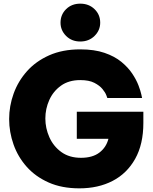

<svg xmlns="http://www.w3.org/2000/svg" viewBox="-20 -1020 835 1050"><path d="M419 -793Q372 -793 341.5 -823.5Q311 -854 311 -896Q311 -940 341.5 -970Q372 -1000 419 -1000Q466 -1000 497 -970Q528 -940 528 -896Q528 -854 497 -823.5Q466 -793 419 -793ZM414 10Q318 10 246 -22Q174 -54 126 -108Q78 -162 54 -230Q30 -298 30 -369Q30 -440 54.5 -508Q79 -576 127.5 -630.5Q176 -685 249 -717.5Q322 -750 419 -750Q496 -750 551.5 -731Q607 -712 644 -681.5Q681 -651 703.5 -617Q726 -583 737.5 -552.5Q749 -522 753 -503Q757 -484 757 -484H567Q567 -484 561.5 -499Q556 -514 540.5 -533Q525 -552 496 -567Q467 -582 419 -582Q356 -582 313.5 -551.5Q271 -521 249.5 -473Q228 -425 228 -372Q228 -319 250 -269.5Q272 -220 315.5 -188.5Q359 -157 423 -157Q486 -157 523.5 -185.5Q561 -214 573 -261H400V-409H764V-348Q764 -231 719 -151Q674 -71 595.5 -30.5Q517 10 414 10Z"/></svg>

Font: Be Vietnam Pro Black
Style: Regular
Weight: 900
Designer: Lam Bao, Tony Le, Vietanh Nguyen
Foundry: Yellow Type Foundry
Version: Version 1.002; ttfautohint (v1.8.3)